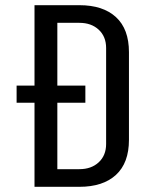

<svg xmlns="http://www.w3.org/2000/svg" viewBox="-20 -720 560 740"><path d="M44 -324V-390H113V-700H286Q377 -700 427 -654Q477 -608 477 -519V-181Q477 -92 427 -46Q377 0 286 0H113V-324ZM201 -68H286Q332 -68 360.5 -94.5Q389 -121 389 -165V-535Q389 -579 360.5 -605.5Q332 -632 286 -632H201V-390H309V-324H201Z"/></svg>

Font: Homenaje
Style: Regular
Weight: 400
Version: Version 1.002